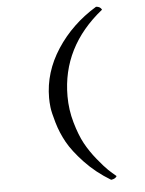

<svg xmlns="http://www.w3.org/2000/svg" viewBox="-60 -755 760 1007"><g transform="rotate(-5 320.0 -251.5)"><path d="M197 -252Q197 -387 275.5 -507.5Q354 -628 484 -707Q506 -706 514 -689Q294 -513 294 -252Q294 -181 313.5 -113Q333 -45 357.5 0Q382 45 417.5 88.5Q453 132 472.5 150.5Q492 169 514 187Q507 201 484 204Q406 157 348.5 96Q291 35 263 -15.5Q235 -66 219 -121Q203 -176 200 -202.5Q197 -229 197 -252Z"/></g></svg>

Font: Linux Libertine Mono O
Style: Mono
Weight: 400
Designer: Philipp H. Poll
Foundry: Philipp H. Poll
Version: Version 5.1.7